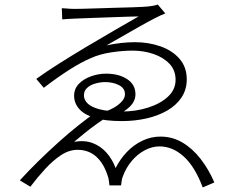

<svg xmlns="http://www.w3.org/2000/svg" viewBox="-20 -781 1040 842"><path d="M251 -745Q259 -745 268.5 -744Q278 -743 288 -742.5Q298 -742 307 -742Q314 -742 342 -742.5Q370 -743 409 -744.5Q448 -746 488.5 -747Q529 -748 561.5 -749Q594 -750 608 -751Q629 -752 647 -755Q665 -758 672 -761L705 -722Q688 -716 657 -700Q626 -684 589 -663Q552 -642 514.5 -620.5Q477 -599 447 -582Q479 -589 511 -592.5Q543 -596 572 -596Q631 -596 683 -578Q735 -560 767 -523.5Q799 -487 799 -433Q799 -388 776 -353.5Q753 -319 713 -296Q673 -273 622 -261.5Q571 -250 514 -250Q443 -250 397 -263.5Q351 -277 328 -302.5Q305 -328 305 -361Q305 -392 326 -413.5Q347 -435 379.5 -446.5Q412 -458 444 -458Q501 -458 537.5 -434Q574 -410 574 -368Q574 -337 549 -313Q524 -289 487 -273Q481 -272 470 -272.5Q459 -273 457 -272Q436 -260 407 -239.5Q378 -219 351 -197Q324 -175 305 -159Q351 -167 386.5 -153.5Q422 -140 447.5 -111Q473 -82 487 -44Q506 -82 535.5 -113.5Q565 -145 603.5 -163.5Q642 -182 683 -182Q736 -182 780 -156Q824 -130 859.5 -84.5Q895 -39 920 19L869 41Q835 -50 786 -94.5Q737 -139 679 -139Q647 -139 615 -122Q583 -105 558 -75.5Q533 -46 519 -8Q515 1 513.5 12.5Q512 24 511 32H460Q459 24 457.5 12Q456 0 453 -8Q435 -65 401.5 -94.5Q368 -124 320 -124Q283 -124 247.5 -100.5Q212 -77 178 -40Q144 -3 113 38L67 10Q104 -31 148.5 -74.5Q193 -118 238 -158.5Q283 -199 325.5 -232.5Q368 -266 401 -289Q404 -290 411.5 -289.5Q419 -289 426.5 -289.5Q434 -290 436 -290Q461 -298 481.5 -310Q502 -322 515 -337Q528 -352 528 -368Q528 -394 502 -407.5Q476 -421 441 -421Q421 -421 399 -415Q377 -409 362.5 -396Q348 -383 348 -363Q348 -343 364.5 -327Q381 -311 417.5 -301.5Q454 -292 515 -292Q575 -292 629 -309Q683 -326 716.5 -357Q750 -388 750 -431Q750 -473 723.5 -501Q697 -529 654 -544Q611 -559 561 -559Q519 -559 468.5 -551.5Q418 -544 378 -526Q336 -508 285.5 -476Q235 -444 172 -396L139 -435Q179 -464 236.5 -500.5Q294 -537 358.5 -575.5Q423 -614 483.5 -649Q544 -684 588 -709Q577 -709 546 -708Q515 -707 473.5 -705.5Q432 -704 389 -702.5Q346 -701 309.5 -699.5Q273 -698 253 -696Z"/></svg>

Font: Noto Sans SC Thin Light
Style: Regular
Weight: 300
Version: Version 2.004-H2;hotconv 1.0.118;makeotfexe 2.5.65603